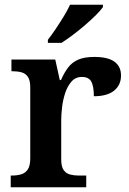

<svg xmlns="http://www.w3.org/2000/svg" viewBox="-20 -786 543 806"><path d="M25 0V-49H28Q51 -49 68.5 -54Q86 -59 96.5 -74.5Q107 -90 107 -121V-419Q107 -449 97 -463.5Q87 -478 70 -482.5Q53 -487 31 -487H28V-536H212L231 -450H236Q249 -480 265.5 -502Q282 -524 308 -535.5Q334 -547 376 -547Q433 -547 460.5 -527Q488 -507 488 -469Q488 -429 459 -405.5Q430 -382 374 -382Q374 -423 363.5 -443Q353 -463 324 -463Q297 -463 280 -443.5Q263 -424 253.5 -395Q244 -366 240.5 -335Q237 -304 237 -283V-116Q237 -87 247 -72.5Q257 -58 274 -53.5Q291 -49 311 -49H342V0ZM181 -619Q196 -638 213.5 -664Q231 -690 247.5 -717Q264 -744 274 -766H412V-756Q403 -743 383 -723Q363 -703 337.5 -681Q312 -659 286 -639.5Q260 -620 238 -606H181Z"/></svg>

Font: Noto Serif Gujarati SemiBold
Style: Regular
Weight: 600
Version: Version 2.102